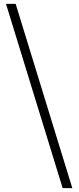

<svg xmlns="http://www.w3.org/2000/svg" viewBox="-20 -798 406 993"><path d="M354 175H304L11 -778H61Z"/></svg>

Font: Noto Serif SC ExtraLight Medium
Style: Regular
Weight: 500
Version: Version 2.002-H1;hotconv 1.1.0;makeotfexe 2.6.0